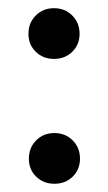

<svg xmlns="http://www.w3.org/2000/svg" viewBox="-20 -435 265 469"><path d="M50.5 -47.5Q50.5 -74.3 68.4 -92.1Q86.2 -110 112.9 -110Q139.7 -110 157.5 -92.1Q175.4 -74.3 175.4 -47.5Q175.4 -20.8 157.5 -3.5Q139.7 13.9 112.9 13.9Q86.2 13.9 68.4 -3.5Q50.5 -20.8 50.5 -47.5ZM49.5 -352.5Q49.5 -379.3 67.4 -397.1Q85.2 -415 111.9 -415Q138.7 -415 156.5 -397.1Q174.4 -379.3 174.4 -352.5Q174.4 -325.8 156.5 -308.5Q138.7 -291.1 111.9 -291.1Q85.2 -291.1 67.4 -308.5Q49.5 -325.8 49.5 -352.5Z"/></svg>

Font: EIisabethische
Style: Book
Weight: 400
Designer: Salychow
Version: Version 1.3